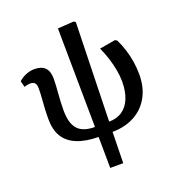

<svg xmlns="http://www.w3.org/2000/svg" viewBox="-162 -842 1096 1191"><g transform="rotate(-20 386.5 -246.5)"><path d="M361 219 359 14Q274 13 217 -10.5Q160 -34 132 -80Q104 -126 104 -196Q104 -234 106 -268Q108 -302 110.5 -334Q113 -366 113 -398Q113 -421 103.5 -432Q94 -443 74 -443Q65 -443 54.5 -441Q44 -439 34 -435L23 -476Q45 -496 72.5 -507Q100 -518 128 -518Q175 -518 198 -494Q221 -470 221 -422Q221 -400 219.5 -376Q218 -352 216 -326.5Q214 -301 212.5 -273.5Q211 -246 211 -216Q211 -129 246 -90.5Q281 -52 359 -52L352 -705L458 -712L470 -705L453 -53Q504 -53 540 -77.5Q576 -102 595 -148.5Q614 -195 614 -261Q614 -295 607 -334Q600 -373 587 -415Q574 -457 555 -498L659 -516L672 -509Q690 -473 703 -432Q716 -391 722.5 -348.5Q729 -306 729 -265Q729 -181 695 -118.5Q661 -56 598.5 -21.5Q536 13 451 14L447 219Z"/></g></svg>

Font: Literata 18pt Medium
Style: Regular
Weight: 500
Designer: Latin by Veronika Burian and Jose Scaglione. Greek by Irene Vlachou. Cyrillic by Vera Evstafieva.
Foundry: TypeTogether
Version: Version 3.103;gftools[0.9.29]